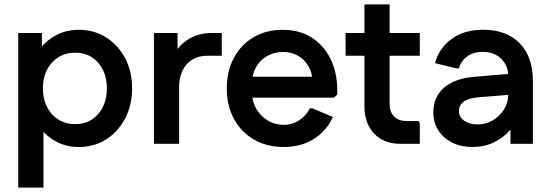

<svg xmlns="http://www.w3.org/2000/svg" viewBox="-20 -656 2510 876"><path d="M340 14.7Q284.3 14.7 240 -8.2Q195.7 -31 166.3 -68Q137 -105 124.7 -147.3V-359.3Q137 -402 166.3 -438.5Q195.7 -475 240 -497.5Q284.3 -520 340 -520Q409 -520 463.7 -485.7Q518.3 -451.3 550.5 -391.3Q582.7 -331.3 582.7 -253.3Q582.7 -175.3 550.5 -114.7Q518.3 -54 463.7 -19.7Q409 14.7 340 14.7ZM63.3 200V-505.3H171V-349L147 -252.7L178.3 -156.3V200ZM323 -89.7Q366.3 -89.7 398.7 -110.3Q431 -131 449.3 -167.8Q467.7 -204.7 467.7 -252.7Q467.7 -301.3 449.3 -337.8Q431 -374.3 398.7 -395Q366.3 -415.7 323 -415.7Q280 -415.7 246.7 -395Q213.3 -374.3 194.5 -337.8Q175.7 -301.3 175.7 -252.7Q175.7 -204.7 194.5 -167.8Q213.3 -131 246.7 -110.3Q280 -89.7 323 -89.7Z M682.3 0V-505.3H790V-376.3L760.7 -378Q782.3 -437.3 831.2 -471.3Q880 -505.3 943 -505.3H991.7V-401.7H925.7Q886.7 -401.7 857.8 -384.3Q829 -367 813.2 -335Q797.3 -303 797.3 -259.3V0Z M1275 14.7Q1198 14.7 1139.3 -19Q1080.7 -52.7 1047.7 -113Q1014.7 -173.3 1014.7 -252.7Q1014.7 -332 1047.2 -392.3Q1079.7 -452.7 1137.2 -486.3Q1194.7 -520 1270.3 -520Q1345 -520 1400.5 -485.5Q1456 -451 1487.3 -388.8Q1518.7 -326.7 1518.7 -244V-225L1503.7 -210.3H1069.3V-306H1467.3L1406.3 -283.3Q1405 -324.7 1386.7 -355.2Q1368.3 -385.7 1338.7 -402.3Q1309 -419 1272.3 -419Q1231.7 -419 1199 -400.5Q1166.3 -382 1148 -349.3Q1129.7 -316.7 1129.7 -274V-234.3Q1129.7 -193 1149.2 -159.5Q1168.7 -126 1201.7 -106.2Q1234.7 -86.3 1275 -86.3Q1312.7 -86.3 1344.3 -106.7Q1376 -127 1394 -161.7H1405.7L1498.7 -122.3Q1468.7 -57 1410.5 -21.2Q1352.3 14.7 1275 14.7Z M1804.7 0Q1731.3 0 1687 -46.3Q1642.7 -92.7 1642.7 -172V-636H1757.7V-183.7Q1757.7 -144.3 1778.2 -124Q1798.7 -103.7 1837.7 -103.7H1890.3L1895.3 -92.7V0ZM1556.7 -401.7V-505.3H1895.3V-401.7Z M2135.7 14.7Q2084 14.7 2043.5 -5.3Q2003 -25.3 1980 -61Q1957 -96.7 1957 -142.7Q1957 -213.7 2006.2 -256.2Q2055.3 -298.7 2147.3 -306L2342.7 -322V-226.7L2164.3 -212.3Q2116.3 -208.3 2095.2 -192Q2074 -175.7 2074 -148.7Q2074 -122 2097.8 -105.2Q2121.7 -88.3 2158.7 -88.3Q2197.7 -88.3 2229.5 -107.5Q2261.3 -126.7 2280.2 -157.8Q2299 -189 2299 -225.3V-307.7Q2299 -356.3 2266.8 -387.8Q2234.7 -419.3 2183.3 -419.3Q2139 -419.3 2110.3 -397.5Q2081.7 -375.7 2073.7 -344H2062.7L1964.7 -368Q1982.7 -435.7 2040.3 -478Q2098 -520.3 2183.7 -520.3Q2290.7 -520.3 2351 -458.8Q2411.3 -397.3 2411.3 -285V0H2309V-147L2350.3 -140.7Q2338.3 -98 2307.3 -62.5Q2276.3 -27 2232.7 -6.2Q2189 14.7 2135.7 14.7Z"/></svg>

Font: Fustat
Style: Regular
Weight: 400
Designer: Mohamed Gaber, Khaled Hosny, Laura Garcia Mut
Foundry: Kief Type Foundry, Alif Type Foundry, Hard Type Foundry
Version: Version 1.007